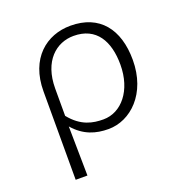

<svg xmlns="http://www.w3.org/2000/svg" viewBox="-139 -698 978 1028"><g transform="rotate(-20 350.0 -183.5)"><path d="M118 -295V209H185C184 103 183 34 181 -72C239 -5 306 14 377 14C503 14 625 -98 625 -290C625 -465 539 -576 373 -576C236 -576 118 -482 118 -295ZM554 -289C554 -142 472 -44 369 -44C310 -44 244 -55 182 -132V-287C182 -445 272 -519 370 -519C500 -519 554 -422 554 -289Z"/></g></svg>

Font: Kawkab Mono Light
Style: Regular
Weight: 300
Monospace: yes
Designer: Abdullah Arif
Foundry: Abdullah Arif
Version: Version 1.000;PS 000.500;hotconv 1.0.88;makeotf.lib2.5.64775